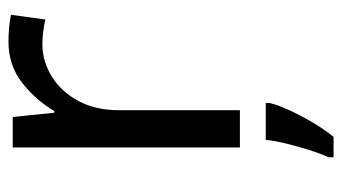

<svg xmlns="http://www.w3.org/2000/svg" viewBox="-197 -389 807 453"><g transform="rotate(-90 206.5 -162.5)"><path d="M335 -546Q350 -546 367.5 -544.5Q385 -543 398 -540L387 -459Q374 -462 358.5 -464Q343 -466 329 -466Q288 -466 252 -443.5Q216 -421 194.5 -380.5Q173 -340 173 -286V0H85V-536H157L167 -438H171Q197 -482 238 -514Q279 -546 335 -546ZM190 70Q186 88 173.5 115.5Q161 143 144.5 171Q128 199 110 221H62V209Q70 192 78.5 165.5Q87 139 94 110.5Q101 82 103 61H190Z"/></g></svg>

Font: Noto Sans Sogdian
Style: Regular
Weight: 400
Designer: Monotype Design Team
Foundry: Monotype Imaging Inc.
Version: Version 2.002; ttfautohint (v1.8.4.7-5d5b)